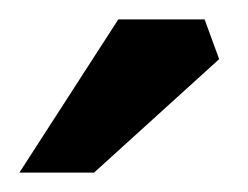

<svg xmlns="http://www.w3.org/2000/svg" viewBox="-21 -761 256 198"><path d="M190 -741H101L-1 -583H76L205 -700Z"/></svg>

Font: LT Superior Serif ExtraBold
Style: Regular
Weight: 800
Designer: Daniel Lyons
Foundry: LyonsType
Version: Version 2.120;FEAKit 1.0